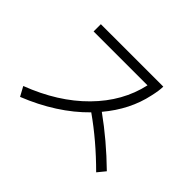

<svg xmlns="http://www.w3.org/2000/svg" viewBox="-136 -997 1272 1272"><g transform="rotate(45 500.0 -360.5)"><path d="M858 -4Q709 -153 554 -262Q475 -181 372 -115Q269 -49 148 -1L112 -67Q348 -157 498.5 -309.5Q649 -462 691 -652H186V-720H771Q771 -683 757 -623Q722 -458 601 -314Q757 -202 903 -59Z"/></g></svg>

Font: IBM Plex Sans JP
Style: Regular
Weight: 400
Designer: Mike Abbink; Paul van der Laan; Pieter van Rosmalen; Wujin Sim; Yejin Wi; Jinhee Kim; Boomi Park; Yona Kim; Kichan Ma
Foundry: Sandoll Inc.
Version: Version 1.000